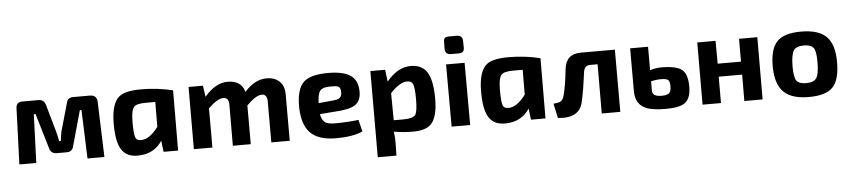

<svg xmlns="http://www.w3.org/2000/svg" viewBox="-48 -1018 6693 1516"><g transform="rotate(-5 3298.0 -260.5)"><path d="M672 -493Q726 -493 729 -439L744 0H610L596 -385H583L505 -106Q495 -63 452 -63H371Q324 -63 313 -112L232 -385H218L204 0H70L86 -440Q86 -493 135 -493H264Q311 -493 322 -444L381 -236Q393 -190 399 -155H412Q418 -205 424 -232L486 -450Q495 -493 538 -493Z M1213 0 1202 -89Q1139 9 1014 12Q921 15 880 -49Q839 -112 840 -256Q840 -415 905 -468Q953 -507 1079 -507Q1209 -507 1330 -477L1328 0ZM1106 -398Q1034 -398 1013 -375Q989 -348 989 -254Q989 -160 1000 -133Q1010 -106 1047 -108Q1112 -109 1181 -201L1182 -398Z M1581 -404Q1668 -507 1764 -507Q1874 -507 1898 -415Q1980 -507 2072 -507Q2140 -507 2177 -469Q2214 -432 2213 -367V0H2067V-327Q2066 -382 2024 -382Q1978 -382 1904 -307V0H1762L1763 -327Q1763 -382 1719 -382Q1673 -382 1600 -311V0H1453L1454 -493H1568Z M2791 -23Q2713 12 2579 12Q2438 12 2374 -56Q2313 -120 2310 -257Q2308 -401 2367 -456Q2421 -507 2561 -507Q2691 -507 2747 -461Q2796 -421 2796 -337Q2796 -267 2752 -236Q2711 -207 2613 -200L2469 -189Q2477 -140 2505 -121Q2529 -106 2580 -106Q2677 -106 2768 -117ZM2579 -287Q2619 -290 2634 -302Q2652 -316 2651 -351Q2650 -384 2631 -393Q2616 -400 2567 -399Q2509 -399 2489 -375Q2468 -350 2466 -276Z M3024 -398Q3112 -505 3215 -505Q3301 -505 3342 -446Q3385 -383 3386 -237Q3387 -86 3332 -30Q3289 13 3187 13Q3114 13 3038 0Q3045 47 3044 93L3042 190H2894L2895 -493H3012ZM3121 -90Q3196 -90 3216 -115Q3235 -141 3235 -239Q3235 -330 3223 -359Q3212 -386 3177 -386Q3119 -386 3043 -305L3045 -90Z M3598 -711Q3645 -711 3645 -665L3646 -611Q3646 -571 3604 -571H3541Q3494 -571 3494 -617L3495 -670Q3492 -711 3535 -711ZM3496 0 3495 -493H3642L3643 0Z M4125 0 4114 -89Q4051 9 3926 12Q3833 15 3792 -49Q3751 -112 3752 -256Q3752 -415 3817 -468Q3865 -507 3991 -507Q4121 -507 4242 -477L4240 0ZM4018 -398Q3946 -398 3925 -375Q3901 -348 3901 -254Q3901 -160 3912 -133Q3922 -106 3959 -108Q4024 -109 4093 -201L4094 -398Z M4833 0H4686L4687 -390H4628Q4581 -390 4575 -335Q4558 -201 4538 -112Q4513 25 4338 5L4313 -110Q4353 -114 4364 -119Q4388 -130 4397 -164Q4418 -239 4432 -374Q4445 -493 4563 -493H4833Z M5096 -307Q5142 -322 5188 -322Q5304 -321 5348 -287Q5393 -250 5393 -152Q5393 -59 5346 -24Q5303 8 5194 8Q5087 8 5037 -14Q4957 -48 4954 -147V-493H5096ZM5096 -146Q5095 -98 5169 -98Q5212 -98 5228 -112Q5245 -126 5245 -166Q5246 -204 5232 -217Q5219 -229 5175 -229Q5136 -229 5096 -219Z M5961 0H5816L5817 -209H5631V0H5485L5486 -493H5631L5632 -312H5817V-493H5962Z M6509 -446Q6573 -383 6572 -240Q6572 -101 6517 -44Q6462 13 6327 13Q6191 13 6129 -48Q6064 -110 6063 -252Q6063 -392 6119 -449Q6174 -507 6310 -507Q6447 -507 6509 -446ZM6242 -366Q6220 -334 6219 -240Q6219 -155 6238 -126Q6257 -98 6315 -98Q6375 -98 6396 -129Q6418 -161 6418 -252Q6419 -338 6400 -367Q6380 -396 6324 -396Q6263 -396 6242 -366Z"/></g></svg>

Font: Taylor Sans Bold LRS
Style: Bold
Weight: 700
Italic angle: -8°
Designer: Natanael Gama
Version: Version 1.001 September 8, 2015